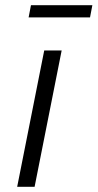

<svg xmlns="http://www.w3.org/2000/svg" viewBox="-20 -718 375 738"><path d="M217 -524 113 0H46L150 -524ZM99 -698H335L326 -651H90Z"/></svg>

Font: Gontserrat Light
Style: Italic
Weight: 300
Italic angle: -11.3°
Designer: Julieta Ulanovsky
Foundry: Julieta Ulanovsky
Version: Version 6.001